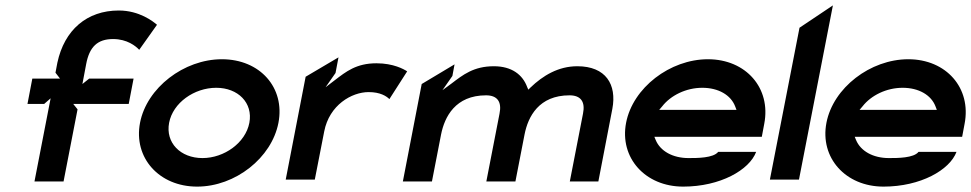

<svg xmlns="http://www.w3.org/2000/svg" viewBox="-20 -682 3606 713"><path d="M82 -296H144L168 -317L108 -8H216L268 -276L252 -296H458L476 -390H311L286 -370L300 -444C312 -508 342 -537 400 -537C452 -537 484 -511 497 -497L563 -590C549 -602 498 -643 421 -643C303 -643 219 -571 193 -449L186 -412L203 -390H100Z M500 -226C475 -96 571 11 712 11C854 11 989 -96 1014 -226C1039 -356 946 -462 804 -462C663 -462 525 -356 500 -226ZM608 -226C622 -300 701 -356 783 -356C864 -356 920 -300 906 -226C892 -152 813 -95 732 -95C650 -95 594 -152 608 -226Z M1041 -15H1149L1184 -194C1203 -292 1286 -340 1349 -340C1392 -340 1415 -325 1426 -314L1492 -417C1480 -425 1441 -447 1378 -447C1303 -447 1265 -416 1223 -384L1189 -358L1226 -411L1237 -469L1115 -397Z M1476 -8H1584L1618 -183C1631 -248 1671 -328 1785 -328C1827 -328 1844 -304 1835 -260L1786 -8H1894L1928 -183C1941 -249 1981 -328 2095 -328C2137 -328 2154 -304 2145 -260L2096 -8H2202L2254 -278C2271 -368 2230 -436 2124 -436C2053 -436 1996 -401 1950 -357L1942 -349L1938 -358C1921 -405 1880 -436 1814 -436C1739 -436 1699 -404 1657 -372L1623 -347L1660 -400L1668 -443L1546 -370Z M2305 -226C2280 -96 2376 11 2517 11C2655 11 2763 -51 2788 -118H2647C2629 -95 2569 -95 2537 -95C2478 -95 2432 -121 2415 -162L2410 -174H2809L2818 -222C2844 -355 2750 -462 2609 -462C2468 -462 2330 -356 2305 -226ZM2428 -274 2439 -287C2471 -328 2528 -356 2588 -356C2648 -356 2694 -329 2710 -287L2715 -274Z M2839 -15H2947L3073 -662L2949 -579Z M3049 -226C3024 -96 3120 11 3261 11C3399 11 3507 -51 3532 -118H3391C3373 -95 3313 -95 3281 -95C3222 -95 3176 -121 3159 -162L3154 -174H3553L3562 -222C3588 -355 3494 -462 3353 -462C3212 -462 3074 -356 3049 -226ZM3172 -274 3183 -287C3215 -328 3272 -356 3332 -356C3392 -356 3438 -329 3454 -287L3459 -274Z"/></svg>

Font: Charger Eco
Style: Obl
Weight: 1000
Designer: Jasper
Foundry: Cannot Into Space Fonts
Version: Version 1.1